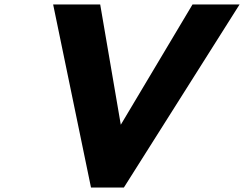

<svg xmlns="http://www.w3.org/2000/svg" viewBox="-20 -845 1099 865"><path d="M390 0H538L1059.4 -825H847.4L524.2 -283L431.4 -825H219.4Z"/></svg>

Font: Hussar Nova
Style: 76
Weight: 700
Foundry: Cannot Into Space Fonts
Version: Version 0.99